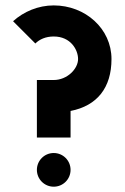

<svg xmlns="http://www.w3.org/2000/svg" viewBox="-20 -704 470 724"><path d="M400.4 -481.4C400.4 -595.7 301.8 -683.6 182.6 -683.6C124 -683.6 69.3 -660.2 29.3 -624L113.3 -540C128.9 -555.7 152.3 -566.4 182.6 -566.4C247.1 -566.4 274.4 -515.6 274.4 -481.4C274.4 -444.3 233.4 -402.3 182.6 -402.3H119.1V-185.5H246.1V-285.6C346.7 -305.2 400.4 -373.5 400.4 -481.4ZM182.6 -127C147.5 -127 119.1 -98.6 119.1 -63.5C119.1 -28.3 147.5 0 182.6 0C217.8 0 246.1 -28.3 246.1 -63.5C246.1 -98.6 217.8 -127 182.6 -127Z"/></svg>

Font: Saman Dere
Style: Regular
Weight: 400
Designer: Tuna Ça_lar Gümü_
Foundry: Tuna Ça_lar Gümü_
Version: Version 1.001;hotconv 1.0.109;makeotfexe 2.5.65596